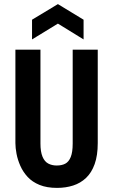

<svg xmlns="http://www.w3.org/2000/svg" viewBox="-20 -902 551 935"><path d="M258 13Q208 13 172.5 -1.5Q137 -16 114.5 -40.5Q92 -65 79 -94.5Q66 -124 60.5 -153Q55 -182 55 -205V-660H177V-203Q177 -163 187 -139Q197 -115 215 -105.5Q233 -96 256 -96Q281 -96 298 -105Q315 -114 324.5 -137.5Q334 -161 334 -203V-660H456V-205Q456 -145 441 -103Q426 -61 399 -35.5Q372 -10 336 1.5Q300 13 258 13ZM136 -710V-806L262 -882L387 -806V-710L262 -787Z"/></svg>

Font: Bricolage Grotesque Condensed SemiBold
Style: Regular
Weight: 600
Width: 3
Designer: Mathieu Triay
Foundry: Atelier Triay
Version: Version 1.000;gftools[0.9.30]